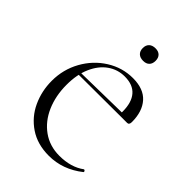

<svg xmlns="http://www.w3.org/2000/svg" viewBox="-195 -726 825 825"><g transform="rotate(45 218.0 -313.5)"><path d="M37 -225Q37 -294 69.5 -352.5Q102 -411 157 -445.5Q212 -480 276 -480Q341 -480 373.5 -443.5Q406 -407 406 -343Q406 -326 394 -326H345Q346 -333 346 -347Q346 -402 321 -431Q296 -460 246 -460Q203 -460 168.5 -435.5Q134 -411 114 -365.5Q94 -320 94 -258Q94 -191 117.5 -137Q141 -83 185 -51.5Q229 -20 288 -20Q358 -20 404 -54H405Q408 -54 410.5 -50.5Q413 -47 411 -44Q340 12 256 12Q186 12 136.5 -21.5Q87 -55 62 -109Q37 -163 37 -225ZM80 -337 357 -342V-326L81 -325ZM214 -601Q214 -619 224.5 -629Q235 -639 254 -639Q272 -639 282 -629Q292 -619 292 -601Q292 -583 282 -573Q272 -563 254 -563Q235 -563 224.5 -573Q214 -583 214 -601Z"/></g></svg>

Font: Cormorant Unicase Light
Style: Regular
Weight: 300
Designer: Christian Thalmann (Catharsis Fonts)
Foundry: Catharsis Fonts
Version: Version 4.000